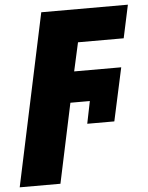

<svg xmlns="http://www.w3.org/2000/svg" viewBox="-96 -598 679 883"><g transform="rotate(-5 243.5 -156.5)"><path d="M-41 240.2 127.9 -553.2H527.8L495.1 -400.9H284.2L254.9 -269H472.2L418.9 -23.9H293.9L314.9 -127H225.1L147 240.2Z"/></g></svg>

Font: Open Sans ExtraBold
Style: Italic
Weight: 800
Italic angle: -12°
Designer: Monotype Design Team
Foundry: Monotype Imaging Inc.
Version: Version 3.000; ttfautohint (v1.8.4)